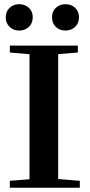

<svg xmlns="http://www.w3.org/2000/svg" viewBox="-20 -876 418 896"><path d="M285.2 -733.4Q258.3 -733.4 240.5 -750.5Q222.7 -767.6 222.7 -795.4Q222.7 -822.8 240.7 -839.6Q258.8 -856.4 285.2 -856.4Q312.5 -856.4 330.6 -839.6Q348.6 -822.8 348.6 -795.4Q348.6 -767.6 330.6 -750.5Q312.5 -733.4 285.2 -733.4ZM6.8 -795.4Q6.8 -822.8 24.9 -839.6Q43 -856.4 69.8 -856.4Q96.7 -856.4 114.7 -839.6Q132.8 -822.8 132.8 -795.4Q132.8 -767.6 114.7 -750.5Q96.7 -733.4 69.8 -733.4Q43 -733.4 24.9 -750.5Q6.8 -767.6 6.8 -795.4ZM25.9 0V-32.2L117.7 -39.6V-623L25.9 -630.9V-663.1H343.3V-630.9L251.5 -623.5V-40.5L352.5 -32.2V0Z"/></svg>

Font: Elstob 10pt SemiBold
Style: Regular
Weight: 600
Designer: Peter S. Baker
Version: Version 1.015